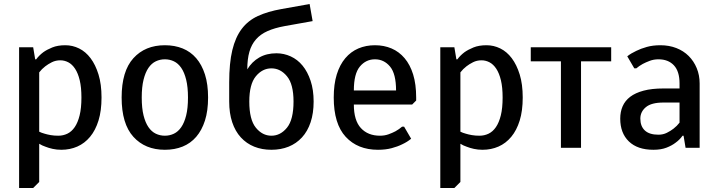

<svg xmlns="http://www.w3.org/2000/svg" viewBox="-20 -735 3570 955"><path d="M175 -80Q187 -74 202 -70Q215 -66 232 -63Q249 -60 270 -60Q294 -60 315 -70Q336 -80 351.5 -102.5Q367 -125 376 -161Q385 -197 385 -250Q385 -301 376.5 -336Q368 -371 353.5 -393Q339 -415 320 -425Q301 -435 280 -435Q257 -435 238 -425.5Q219 -416 205 -405Q188 -392 175 -375ZM145 200H75V-500H145L155 -440H160Q174 -459 195 -475Q213 -488 240 -499Q267 -510 305 -510Q341 -510 373.5 -494Q406 -478 430.5 -445.5Q455 -413 470 -364.5Q485 -316 485 -250Q485 -184 470 -135.5Q455 -87 428 -54.5Q401 -22 364.5 -6Q328 10 285 10Q262 10 242 5.5Q222 1 207 -5Q189 -11 175 -20V170Z M1015 -250Q1015 -184 999.5 -135.5Q984 -87 956 -54.5Q928 -22 888.5 -6Q849 10 800 10Q702 10 643.5 -54.5Q585 -119 585 -250Q585 -381 643.5 -445.5Q702 -510 800 -510Q849 -510 888.5 -494Q928 -478 956 -445.5Q984 -413 999.5 -364.5Q1015 -316 1015 -250ZM915 -250Q915 -302 906 -338.5Q897 -375 881.5 -397.5Q866 -420 845 -430Q824 -440 800 -440Q776 -440 755 -430Q734 -420 718.5 -397.5Q703 -375 694 -338.5Q685 -302 685 -250Q685 -197 694 -161Q703 -125 718.5 -102.5Q734 -80 755 -70Q776 -60 800 -60Q824 -60 845 -70Q866 -80 881.5 -102.5Q897 -125 906 -161Q915 -197 915 -250Z M1395 -605Q1346 -596 1311 -580.5Q1276 -565 1253.5 -539.5Q1231 -514 1220.5 -477.5Q1210 -441 1210 -390Q1233 -428 1269.5 -449Q1306 -470 1355 -470Q1392 -470 1426 -454.5Q1460 -439 1485 -408.5Q1510 -378 1525 -333Q1540 -288 1540 -230Q1540 -172 1525 -127Q1510 -82 1482 -51.5Q1454 -21 1415.5 -5.5Q1377 10 1330 10Q1283 10 1244.5 -5.5Q1206 -21 1178 -51.5Q1150 -82 1135 -127Q1120 -172 1120 -230V-325Q1120 -421 1135.5 -485.5Q1151 -550 1182.5 -591.5Q1214 -633 1263 -655.5Q1312 -678 1380 -690L1520 -715L1535 -630ZM1330 -395Q1285 -395 1252.5 -355.5Q1220 -316 1220 -230Q1220 -140 1252.5 -100Q1285 -60 1330 -60Q1375 -60 1407.5 -100Q1440 -140 1440 -230Q1440 -316 1407.5 -355.5Q1375 -395 1330 -395Z M1845 -510Q1890 -510 1927.5 -494Q1965 -478 1992.5 -445.5Q2020 -413 2035 -364.5Q2050 -316 2050 -250V-235L2030 -215H1740Q1740 -136 1775 -98Q1810 -60 1870 -60Q1893 -60 1912.5 -67Q1932 -74 1947 -82Q1965 -92 1980 -105H1990L2025 -45Q2006 -29 1980 -17Q1958 -6 1928 2Q1898 10 1860 10Q1759 10 1699.5 -54.5Q1640 -119 1640 -250Q1640 -316 1655 -364.5Q1670 -413 1697.5 -445.5Q1725 -478 1762.5 -494Q1800 -510 1845 -510ZM1845 -440Q1800 -440 1770 -404Q1740 -368 1740 -285H1950Q1950 -368 1920 -404Q1890 -440 1845 -440Z M2270 -80Q2282 -74 2297 -70Q2310 -66 2327 -63Q2344 -60 2365 -60Q2389 -60 2410 -70Q2431 -80 2446.5 -102.5Q2462 -125 2471 -161Q2480 -197 2480 -250Q2480 -301 2471.5 -336Q2463 -371 2448.5 -393Q2434 -415 2415 -425Q2396 -435 2375 -435Q2352 -435 2333 -425.5Q2314 -416 2300 -405Q2283 -392 2270 -375ZM2240 200H2170V-500H2240L2250 -440H2255Q2269 -459 2290 -475Q2308 -488 2335 -499Q2362 -510 2400 -510Q2436 -510 2468.5 -494Q2501 -478 2525.5 -445.5Q2550 -413 2565 -364.5Q2580 -316 2580 -250Q2580 -184 2565 -135.5Q2550 -87 2523 -54.5Q2496 -22 2459.5 -6Q2423 10 2380 10Q2357 10 2337 5.5Q2317 1 2302 -5Q2284 -11 2270 -20V170Z M3020 -430H2870V0H2770V-430H2620V-500H3020Z M3360 -320Q3360 -380 3332 -410Q3304 -440 3255 -440Q3232 -440 3212 -432.5Q3192 -425 3177 -417Q3159 -407 3145 -395H3135L3100 -455Q3119 -470 3145 -482Q3167 -493 3197 -501.5Q3227 -510 3265 -510Q3308 -510 3344 -496Q3380 -482 3405.5 -456.5Q3431 -431 3445.5 -396Q3460 -361 3460 -320V0H3390L3380 -60H3375Q3361 -40 3340 -25Q3322 -11 3295 -0.5Q3268 10 3230 10Q3151 10 3108 -31.5Q3065 -73 3065 -145Q3065 -179 3077 -206.5Q3089 -234 3114.5 -253.5Q3140 -273 3181 -284Q3222 -295 3280 -295H3360ZM3360 -225H3280Q3220 -225 3192.5 -202Q3165 -179 3165 -145Q3165 -107 3187.5 -86Q3210 -65 3255 -65Q3278 -65 3297 -74.5Q3316 -84 3330 -95Q3347 -108 3360 -125Z"/></svg>

Font: Scada
Style: Regular
Weight: 400
Designer: Jovanny Lemonad
Foundry: Jovanny Lemonad
Version: Version 3.005; ttfautohint (v0.91) -l 8 -r 50 -G 200 -x 0 -w